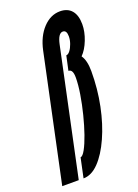

<svg xmlns="http://www.w3.org/2000/svg" viewBox="-176 -803 619 864"><g transform="rotate(-20 134.0 -371.5)"><path d="M-33 0H46L174 -603Q184.5 -653 207 -653Q225.5 -653 225.5 -623.5Q225.5 -606.5 219.2 -588.8Q213 -571 203.8 -559Q194.5 -547 185.5 -547L170.5 -478Q191.5 -478 191.5 -439.5Q191.5 -405 184.2 -360Q177 -315 165.2 -268.5Q153.5 -222 139.8 -182.5Q126 -143 112.5 -118.5Q99 -94 89 -94L69 0Q107.5 0 142.8 -36.5Q178 -73 206.2 -135.8Q234.5 -198.5 250.8 -277.5Q267 -356.5 267 -442Q267 -493 248.5 -519Q271 -541.5 286 -580Q301 -618.5 301 -654Q301 -697 281.5 -720Q262 -743 226 -743Q180.5 -743 144.5 -704.8Q108.5 -666.5 95 -603Z"/></g></svg>

Font: League Gothic Condensed Italic
Style: Regular
Weight: 400
Width: 3
Designer: The League of Moveable Type
Version: Version 1.600; ttfautohint (v1.8.3)